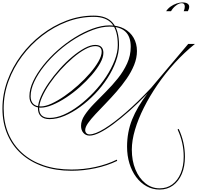

<svg xmlns="http://www.w3.org/2000/svg" viewBox="-104 -1021 1617 1573"><path d="M1401 262Q1401 147 1351 40L1360 35Q1411 144 1411 263Q1411 344 1385.5 404Q1360 464 1313.5 498Q1267 532 1204 532Q1146 532 1097 505Q1048 478 1012 430Q976 382 956.5 318Q937 254 937 181Q937 61 978.5 -42Q1020 -145 1104 -255Q1028 -176 957 -113Q886 -50 824.5 -4.5Q763 41 713.5 65.5Q664 90 630 90Q599 90 579.5 68Q560 46 560 10Q560 -33 589.5 -77.5Q619 -122 665 -169.5Q711 -217 763.5 -269.5Q816 -322 862 -379.5Q908 -437 937.5 -501.5Q967 -566 967 -638Q967 -803 793 -803Q730 -803 658.5 -776.5Q587 -750 514 -705.5Q441 -661 375 -602.5Q309 -544 258 -480Q207 -416 177 -352Q147 -288 147 -232Q147 -192 168.5 -170.5Q190 -149 230 -149Q268 -149 319 -172.5Q370 -196 426 -235Q482 -274 536 -322.5Q590 -371 633.5 -421.5Q677 -472 703 -518Q729 -564 729 -597Q729 -643 676 -643Q640 -643 592.5 -617Q545 -591 493.5 -547Q442 -503 392.5 -448.5Q343 -394 303.5 -336.5Q264 -279 240.5 -226Q217 -173 217 -133Q217 -55 303 -55Q358 -55 419.5 -82Q481 -109 543.5 -156.5Q606 -204 663.5 -264.5Q721 -325 765 -392Q809 -459 835 -526Q861 -593 861 -652Q861 -771 813 -827Q765 -883 664 -883Q551 -883 443.5 -842Q336 -801 242 -728.5Q148 -656 77 -561Q6 -466 -34 -356.5Q-74 -247 -74 -132Q-74 -18 -35 74Q4 166 77 232Q150 298 252.5 333Q355 368 482 368Q581 368 677.5 347Q774 326 853 287L856 297Q776 336 678 357Q580 378 482 378Q353 378 249 342Q145 306 70.5 239Q-4 172 -44 78Q-84 -16 -84 -132Q-84 -248 -43.5 -359.5Q-3 -471 69 -567.5Q141 -664 236 -737Q331 -810 440 -851.5Q549 -893 664 -893Q769 -893 820 -833.5Q871 -774 871 -652Q871 -588 845.5 -518Q820 -448 776 -380Q732 -312 674.5 -252Q617 -192 553 -145.5Q489 -99 425 -72Q361 -45 302 -45Q256 -45 231.5 -68Q207 -91 207 -133Q207 -175 230.5 -229Q254 -283 294.5 -341.5Q335 -400 384.5 -455.5Q434 -511 487 -555.5Q540 -600 589 -626.5Q638 -653 676 -653Q710 -653 726.5 -636Q743 -619 743 -588Q743 -551 717 -504Q691 -457 647.5 -406.5Q604 -356 550 -308Q496 -260 438 -222Q380 -184 326 -161.5Q272 -139 230 -139Q187 -139 162 -163.5Q137 -188 137 -232Q137 -291 167.5 -355.5Q198 -420 250 -485.5Q302 -551 369 -610Q436 -669 509.5 -714.5Q583 -760 656 -786.5Q729 -813 793 -813Q863 -813 913 -786Q963 -759 990.5 -711.5Q1018 -664 1018 -603Q1018 -546 995 -489Q972 -432 934 -377Q896 -322 851 -270.5Q806 -219 761 -172.5Q716 -126 678 -85.5Q640 -45 617 -12Q594 21 594 45Q594 61 604 70.5Q614 80 630 80Q675 80 751.5 33Q828 -14 926.5 -99.5Q1025 -185 1134 -301L1438 -661H1493Q1406 -591 1328 -505.5Q1250 -420 1186 -326.5Q1122 -233 1075 -139.5Q1028 -46 1002 42Q976 130 976 205Q976 296 1005.5 367.5Q1035 439 1087 480.5Q1139 522 1204 522Q1264 522 1308 489.5Q1352 457 1376.5 398.5Q1401 340 1401 262ZM1297 -929H1257Q1271 -951 1293.5 -967Q1316 -983 1342 -992Q1368 -1001 1390 -1001Q1418 -1001 1432 -991.5Q1446 -982 1446 -966Q1446 -957 1443 -947.5Q1440 -938 1435 -929H1401Q1405 -938 1407.5 -947.5Q1410 -957 1410 -966Q1410 -995 1385 -995Q1363 -995 1337.5 -975.5Q1312 -956 1297 -929Z"/></svg>

Font: Ballet 24pt
Style: Regular
Weight: 400
Designer: Maximiliano R. Sproviero
Foundry: Omnibus-Type
Version: Version 1.100